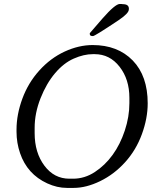

<svg xmlns="http://www.w3.org/2000/svg" viewBox="-20 -919 760 947"><path d="M618.2 -410.2V-436.5Q618.2 -527.8 569.8 -589.8Q521.5 -651.9 446.8 -651.9H438Q393.6 -651.9 344 -630.1Q294.4 -608.4 251.7 -558.1Q209 -507.8 179.9 -434.3Q150.9 -360.8 150.9 -288.6V-262.2Q150.9 -166 199.2 -101.6Q247.1 -37.6 322.3 -37.6Q322.8 -37.6 323.2 -37.6H340.3Q397.5 -37.6 447.8 -70.6Q498 -103.5 535.4 -155Q572.8 -206.5 595.5 -274.9Q618.2 -343.3 618.2 -410.2ZM422.9 -751V-755.4Q422.9 -756.3 485.6 -827.9Q548.3 -899.4 570.8 -899.4H578.1Q583 -898.4 585.9 -898.4Q615.7 -898.4 615.7 -876V-874L615.2 -871.6Q615.2 -853 563.5 -818.4Q447.8 -741.2 439 -741.2H436.5Q422.9 -741.2 422.9 -751ZM61.5 -279.8Q61.5 -354 90.3 -432.4Q119.1 -510.7 174.1 -571.5Q229 -632.3 298.8 -664.6Q368.7 -696.8 437 -696.8Q560.5 -696.8 634.8 -620.6Q708.5 -544.4 708.5 -409.2Q708.5 -335.4 679.7 -256.8Q650.9 -178.2 596.9 -118.7Q543 -59.1 474.1 -25.6Q405.3 7.8 343.3 7.8H310.1Q261.7 7.8 212.9 -14.6Q114.3 -60.1 79.1 -163.1Q61.5 -214.4 61.5 -269Z"/></svg>

Font: Averia Serif Libre Light
Style: Italic
Weight: 300
Italic angle: -8.5°
Version: Version 1.002